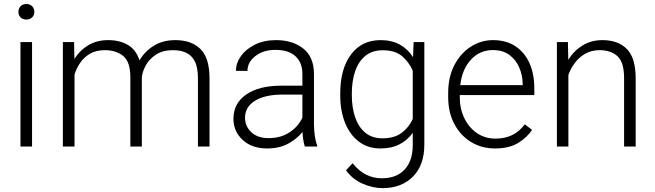

<svg xmlns="http://www.w3.org/2000/svg" viewBox="-20 -741 3310 971"><path d="M73.2 -681.2Q73.2 -697.8 83.7 -709.2Q94.2 -720.7 113.3 -720.7Q131.8 -720.7 142.8 -709.2Q153.8 -697.8 153.8 -681.2Q153.8 -664.6 142.8 -653.3Q131.8 -642.1 113.3 -642.1Q94.2 -642.1 83.7 -653.3Q73.2 -664.6 73.2 -681.2ZM142.1 -528.3V0H83.5V-528.3Z M510.3 -487.3Q466.3 -487.3 435.8 -469.7Q405.3 -452.1 386 -424.1Q366.7 -396 356.9 -364.3V0H297.9V-528.3H354.5L356.4 -442.9Q382.8 -485.8 426 -512Q469.2 -538.1 527.3 -538.1Q585.4 -538.1 626.7 -513.9Q668 -489.7 685.5 -435.5Q710.9 -480 756.8 -509Q802.7 -538.1 866.2 -538.1Q948.7 -538.1 994.1 -492.7Q1039.6 -447.3 1039.6 -344.7V0H981V-345.2Q981 -400.9 964.6 -431.9Q948.2 -462.9 919.4 -475.3Q890.6 -487.8 852.1 -487.3Q802.7 -486.8 769.5 -465.3Q736.3 -443.8 718.3 -412.1Q700.2 -380.4 697.3 -349.6V0H639.2V-349.6Q639.2 -428.2 603.3 -457.8Q567.4 -487.3 510.3 -487.3Z M1521.5 0Q1517.1 -13.7 1513.9 -33.4Q1510.7 -53.2 1509.8 -73.7Q1483.4 -40 1438.5 -15.1Q1393.6 9.8 1331.1 9.8Q1253.9 9.8 1207.3 -33.2Q1160.6 -76.2 1160.6 -140.6Q1160.6 -218.3 1225.1 -262.9Q1289.6 -307.6 1401.4 -307.6H1509.3V-367.2Q1509.3 -423.8 1474.4 -456.3Q1439.5 -488.8 1373 -488.8Q1311.5 -488.8 1271.5 -457.5Q1231.4 -426.3 1231.4 -382.3L1173.3 -382.8Q1173.3 -422.4 1198.7 -457.8Q1224.1 -493.2 1269.8 -515.6Q1315.4 -538.1 1376 -538.1Q1460.4 -538.1 1514.2 -495.1Q1567.9 -452.1 1567.9 -366.2V-110.8Q1567.9 -83.5 1572 -54.2Q1576.2 -24.9 1584 -6.3V0ZM1337.9 -42.5Q1401.4 -42.5 1445.8 -72.8Q1490.2 -103 1509.3 -146.5V-262.7H1409.7Q1319.8 -262.7 1269.5 -231.4Q1219.2 -200.2 1219.2 -145.5Q1219.2 -102.5 1251 -72.5Q1282.7 -42.5 1337.9 -42.5Z M1700.7 -258.8V-269Q1700.7 -392.1 1754.9 -465.1Q1809.1 -538.1 1904.8 -538.1Q1961.4 -538.1 2002.2 -515.4Q2043 -492.7 2068.8 -452.1L2071.8 -528.3H2126V-9.3Q2126 93.8 2068.4 152.1Q2010.7 210.4 1914.6 210.4Q1865.2 210.4 1813.7 188Q1762.2 165.5 1730 120.1L1763.2 84.5Q1794.9 124 1831.5 142.3Q1868.2 160.6 1910.6 160.6Q1985.8 160.6 2026.6 116.2Q2067.4 71.8 2067.4 -7.3V-69.3Q2041 -32.2 2000.5 -11.2Q1960 9.8 1903.8 9.8Q1840.8 9.8 1795.4 -24.4Q1750 -58.6 1725.3 -119.4Q1700.7 -180.2 1700.7 -258.8ZM1759.3 -269V-258.8Q1759.3 -197.8 1775.9 -148.4Q1792.5 -99.1 1826.9 -70.3Q1861.3 -41.5 1914.6 -41.5Q1974.6 -41.5 2011.5 -69.3Q2048.3 -97.2 2067.4 -139.2V-382.8Q2050.8 -423.8 2015.4 -455.3Q1980 -486.8 1915.5 -486.8Q1861.8 -486.8 1827.1 -458Q1792.5 -429.2 1775.9 -379.9Q1759.3 -330.6 1759.3 -269Z M2483.9 9.8Q2415 9.8 2361.3 -23.4Q2307.6 -56.6 2277.1 -115.2Q2246.6 -173.8 2246.6 -249.5V-270.5Q2246.6 -352.1 2278.1 -412.1Q2309.6 -472.2 2361.3 -505.1Q2413.1 -538.1 2473.1 -538.1Q2540.5 -538.1 2587.2 -506.8Q2633.8 -475.6 2658 -421.1Q2682.1 -366.7 2682.1 -295.9V-260.3H2305.2V-249.5Q2305.2 -191.4 2328.1 -143.8Q2351.1 -96.2 2391.8 -68.1Q2432.6 -40 2486.3 -40Q2532.7 -40 2569.1 -57.4Q2605.5 -74.7 2634.3 -112.3L2670.9 -84Q2645 -45.4 2599.9 -17.8Q2554.7 9.8 2483.9 9.8ZM2473.1 -487.8Q2406.2 -487.8 2361.6 -439.2Q2316.9 -390.6 2307.6 -310.5H2623.5V-316.9Q2622.6 -361.3 2605.7 -400.1Q2588.9 -439 2555.9 -463.4Q2522.9 -487.8 2473.1 -487.8Z M3012.2 -487.3Q2970.7 -487.3 2939.5 -469.2Q2908.2 -451.2 2887 -422.6Q2865.7 -394 2854.5 -361.8V0H2796.4V-528.3H2852.1L2854 -438.5Q2881.3 -483.4 2925.5 -510.7Q2969.7 -538.1 3026.4 -538.1Q3105.5 -538.1 3150.1 -493.4Q3194.8 -448.7 3194.8 -344.2V0H3136.2V-344.7Q3136.2 -426.3 3102.8 -456.8Q3069.3 -487.3 3012.2 -487.3Z"/></svg>

Font: Vazirmatn UI ExtraLight
Style: Regular
Weight: 200
Designer: Saber Rastikerdar
Foundry: Saber Rastikerdar
Version: Version 33.003